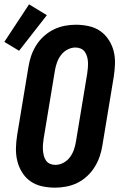

<svg xmlns="http://www.w3.org/2000/svg" viewBox="-47 -857 567 885"><path d="M207 8Q176 8 146.5 1.5Q117 -5 94 -21Q71 -37 55.5 -61.5Q40 -86 33 -114Q26 -142 26.5 -172.5Q27 -203 32 -234L84 -548Q88 -574 96.5 -599Q105 -624 119.5 -647.5Q134 -671 155 -690Q176 -709 200.5 -721Q225 -733 251 -738Q277 -743 302 -743Q333 -743 362.5 -736.5Q392 -730 415 -714Q438 -698 454 -673.5Q470 -649 477 -621Q484 -593 483 -562.5Q482 -532 477 -501L425 -187Q421 -161 412.5 -136Q404 -111 389.5 -87.5Q375 -64 354.5 -45Q334 -26 309.5 -14Q285 -2 258.5 3Q232 8 207 8ZM208 -97Q227 -97 245 -106.5Q263 -116 275 -132Q287 -148 293.5 -166.5Q300 -185 303 -204L355 -518Q357 -531 358 -544.5Q359 -558 358.5 -570.5Q358 -583 354.5 -595.5Q351 -608 344 -618Q337 -628 325.5 -633Q314 -638 301 -638Q282 -638 264 -628.5Q246 -619 234 -603Q222 -587 215.5 -568.5Q209 -550 206 -531L154 -217Q152 -204 151 -190.5Q150 -177 151 -164.5Q152 -152 155 -139.5Q158 -127 165 -117Q172 -107 183.5 -102Q195 -97 208 -97ZM41 -623 -27 -664 87 -837 169 -787Z"/></svg>

Font: Iosevka SS04 Extrabold
Style: Italic
Weight: 800
Italic angle: -9°
Monospace: yes
Designer: Belleve Invis
Foundry: Belleve Invis
Version: Version 19.0.0; ttfautohint (v1.8.4)